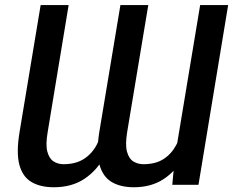

<svg xmlns="http://www.w3.org/2000/svg" viewBox="-20 -748 943 777"><path d="M687.5 -110.4 790 -727.5H903.3L783.2 0H677.2ZM721.2 -246.1 767.6 -247.1Q755.4 -173.3 724.4 -115.2Q693.4 -57.1 642.8 -23.7Q592.3 9.8 521.5 9.8Q468.3 9.8 432.4 -11.2Q396.5 -32.2 382.6 -81.3Q368.7 -130.4 381.8 -213.4L467.3 -727.5H580.1L494.6 -213.4Q486.3 -162.6 493.9 -134.3Q501.5 -106 519.5 -94.7Q537.6 -83.5 560.5 -83.5Q610.4 -83.5 642.8 -105Q675.3 -126.5 694.3 -163.3Q713.4 -200.2 721.2 -246.1ZM398.9 -246.1 445.8 -247.1Q434.1 -172.9 402.6 -114.7Q371.1 -56.6 320.3 -23.4Q269.5 9.8 197.8 9.8Q143.1 9.8 107.2 -11.5Q71.3 -32.7 58.3 -81.5Q45.4 -130.4 59.1 -213.4L144.5 -727.5H257.8L172.9 -213.4Q164.1 -162.6 171.6 -134.3Q179.2 -106 197 -94.7Q214.8 -83.5 236.8 -83.5Q286.6 -83.5 319.8 -105Q353 -126.5 372.1 -163.3Q391.1 -200.2 398.9 -246.1Z"/></svg>

Font: Inter 28pt Medium
Style: Italic
Weight: 500
Italic angle: -9.3988°
Designer: Rasmus Andersson
Foundry: rsms
Version: Version 4.001;git-66647c0bb